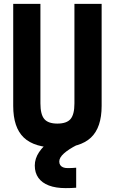

<svg xmlns="http://www.w3.org/2000/svg" viewBox="-20 -750 590 988"><path d="M318 218Q267 218 231.5 204.5Q196 191 177.5 165Q159 139 159 102Q159 66 181 33Q203 0 248 -34L376 -4Q333 18 309 39.5Q285 61 285 81Q285 92 290 99.5Q295 107 304.5 111Q314 115 328 115Q339 115 350.5 114.5Q362 114 372 113V216Q360 217 346.5 217.5Q333 218 318 218ZM275 10Q157 10 102.5 -42Q48 -94 48 -205V-730H188V-218Q188 -161 208 -137.5Q228 -114 275 -114Q323 -114 343 -137.5Q363 -161 363 -218V-730H503V-205Q503 -94 448 -42Q393 10 275 10Z"/></svg>

Font: M PLUS Code Latin SemiExpanded
Style: Bold
Weight: 700
Width: 6
Designer: Coji Morishita
Foundry: UNDERFOREST DESIGN
Version: Version 1.002; ttfautohint (v1.8.3)